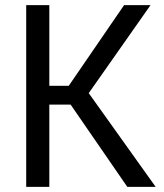

<svg xmlns="http://www.w3.org/2000/svg" viewBox="-20 -731 640 751"><path d="M256.3 -321.8 478 0H588.9L327.1 -366.7L568.8 -710.9H465.3L249 -395.5H172.9V-710.9H82.5V0H172.9V-321.8Z"/></svg>

Font: RobotoMono Nerd Font
Style: Regular
Weight: 400
Monospace: yes
Designer: Google
Version: Version 3.000;Nerd Fonts 3.2.1